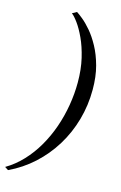

<svg xmlns="http://www.w3.org/2000/svg" viewBox="-161 -885 675 1069"><g transform="rotate(15 177.0 -351.0)"><path d="M340 -430.5Q340 -340 316.2 -256Q292.5 -172 247.8 -99.2Q203 -26.5 140.5 30.5Q78 87.5 0.5 124L-19.5 111Q32.5 80.5 75.2 35Q118 -10.5 150.5 -66.5Q183 -122.5 205 -185.5Q227 -248.5 238.2 -315.2Q249.5 -382 249.5 -447.5Q249.5 -523 234.8 -585.5Q220 -648 198.2 -694.8Q176.5 -741.5 154.5 -771.5Q132.5 -801.5 118 -811.5L144 -826Q156 -818.5 179.5 -799.5Q203 -780.5 230.2 -748.8Q257.5 -717 282.5 -671.2Q307.5 -625.5 323.8 -565.5Q340 -505.5 340 -430.5Z"/></g></svg>

Font: Merriweather 144pt
Style: Italic
Weight: 400
Italic angle: -7.8°
Version: Version 2.101